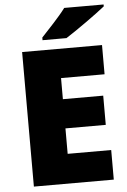

<svg xmlns="http://www.w3.org/2000/svg" viewBox="-61 -971 671 1015"><g transform="rotate(-5 274.5 -463.5)"><path d="M528 -917V-927H319C286 -882 224 -818 190 -781V-767H317C371 -801 481 -879 528 -917ZM501 0V-157H270V-292H484V-447H270V-559H501V-714H77V0Z"/></g></svg>

Font: Noto Sans Malayalam Black
Style: Regular
Weight: 900
Designer: Jelle Bosma - Monotype Design Team
Foundry: Monotype Imaging Inc.
Version: Version 2.104